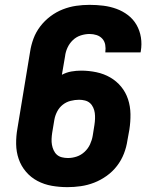

<svg xmlns="http://www.w3.org/2000/svg" viewBox="-20 -763 640 791"><path d="M258 8Q225 8 193.5 2.5Q162 -3 134.5 -17.5Q107 -32 87 -55.5Q67 -79 57 -108Q47 -137 46.5 -169.5Q46 -202 52 -235L104 -550Q108 -577 118 -604Q128 -631 146 -654.5Q164 -678 188 -696Q212 -714 239 -724.5Q266 -735 293.5 -739Q321 -743 349 -743Q378 -743 406 -739.5Q434 -736 460 -726.5Q486 -717 507.5 -700.5Q529 -684 542.5 -660.5Q556 -637 560.5 -609Q565 -581 560 -552Q560 -551 559.5 -549.5Q559 -548 559 -547H414Q414 -547 414 -547.5Q414 -548 414 -549Q416 -564 413.5 -578.5Q411 -593 401.5 -603.5Q392 -614 378 -618.5Q364 -623 349 -623Q331 -623 312.5 -617Q294 -611 280 -597.5Q266 -584 258 -566.5Q250 -549 248 -531L235 -455Q254 -465 274 -468.5Q294 -472 314 -472Q346 -472 377 -465.5Q408 -459 434 -444Q460 -429 479 -406Q498 -383 507.5 -354Q517 -325 517.5 -293Q518 -261 513 -229L505 -185Q501 -157 490.5 -130Q480 -103 462 -79.5Q444 -56 419.5 -38.5Q395 -21 368 -10.5Q341 0 313 4Q285 8 258 8ZM260 -112Q278 -112 296 -118Q314 -124 328.5 -137.5Q343 -151 351 -168.5Q359 -186 362 -204L369 -248Q371 -261 371.5 -273.5Q372 -286 370.5 -297.5Q369 -309 364 -320Q359 -331 350.5 -338.5Q342 -346 330 -349Q318 -352 306 -352Q289 -352 271 -347.5Q253 -343 238.5 -331.5Q224 -320 215.5 -303.5Q207 -287 204 -270L195 -216Q193 -203 192.5 -190.5Q192 -178 194 -166.5Q196 -155 201 -144Q206 -133 214.5 -125.5Q223 -118 235 -115Q247 -112 260 -112Z"/></svg>

Font: Iosevka SS04 Heavy Extended
Style: Italic
Weight: 900
Width: 7
Italic angle: -9°
Monospace: yes
Designer: Belleve Invis
Foundry: Belleve Invis
Version: Version 19.0.0; ttfautohint (v1.8.4)